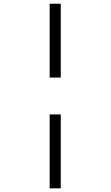

<svg xmlns="http://www.w3.org/2000/svg" viewBox="-20 -780 599 1040"><path d="M309.1 -359.9H249V-759.8H309.1ZM309.1 240.2H249V-160.2H309.1Z"/></svg>

Font: Noto Serif
Style: Regular
Weight: 400
Designer: Monotype Design team
Foundry: Monotype Imaging Inc.
Version: Version 1.02